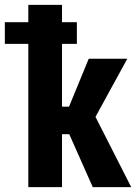

<svg xmlns="http://www.w3.org/2000/svg" viewBox="-56 -770 565 790"><path d="M229 -217.8H199.2V0H60.5V-589.4H-36.1V-678.7H60.5V-750H199.2V-678.7H260.3V-589.4H199.2V-331.1H228L309.1 -528.3H467.8L336.9 -289.1L483.9 0H325.7Z"/></svg>

Font: MAUL Condensed Bold
Style: Condensed Bold
Weight: 700
Designer: MAUL
Version: Version 1.0; 2020; ttfautohint (v1.8.3)